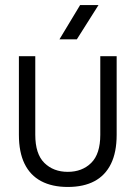

<svg xmlns="http://www.w3.org/2000/svg" viewBox="-20 -730 538 762"><path d="M249 12Q187 12 143.5 -11Q100 -34 77.5 -80Q55 -126 55 -195V-507H120V-195Q120 -119 156 -83.5Q192 -48 249 -48Q306 -48 342 -83.5Q378 -119 378 -195V-507H443V-195Q443 -126 420.5 -80Q398 -34 355 -11Q312 12 249 12ZM298 -710H371L285 -574H216Z"/></svg>

Font: TikTok Sans Light
Style: Regular
Weight: 300
Version: Version 4.000